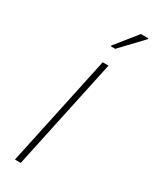

<svg xmlns="http://www.w3.org/2000/svg" viewBox="-234 -977 824 1031"><g transform="rotate(30 178.0 -461.0)"><path d="M61 0 208 -688H244L97 0ZM203 -784V-789L310 -922H356V-917L230 -784Z"/></g></svg>

Font: Saira Thin Thin
Style: Italic
Weight: 250
Italic angle: -12°
Version: Version 1.101